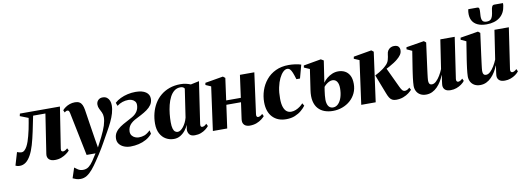

<svg xmlns="http://www.w3.org/2000/svg" viewBox="-109 -1232 5335 1944"><g transform="rotate(-10 2559.0 -260.5)"><path d="M445 -91.5Q442 -72 449 -66Q456 -60 463 -60Q471.5 -60 483.2 -65.2Q495 -70.5 509 -83.5L521 -59Q509 -45 487.2 -28.8Q465.5 -12.5 435.5 -0.5Q405.5 11.5 368 11.5Q326 11.5 306 -9.2Q286 -30 291.5 -64.5L353.5 -469H227Q210.5 -386.5 194.8 -312Q179 -237.5 161.5 -177.5Q144 -117.5 121 -76.5Q96 -31.5 67.8 -11.8Q39.5 8 8 8Q-6.5 8 -18.8 5Q-31 2 -37 -1.5L2.5 -134.5Q8 -132.5 15.2 -130Q22.5 -127.5 31 -125.8Q39.5 -124 48 -124Q64.5 -124 78.8 -137Q93 -150 104.8 -171.5Q116.5 -193 125.8 -220Q135 -247 142 -274Q151 -307.5 158 -341Q165 -374.5 170 -404.2Q175 -434 178.5 -454.5L93 -488L99 -513H510.5Z M600.5 -429.5Q597 -446.5 591.5 -453Q586 -459.5 578 -459.5Q570 -459.5 563 -456Q556 -452.5 547.5 -445.5L537 -470Q549.5 -484.5 568.8 -498Q588 -511.5 613 -520.2Q638 -529 667.5 -529Q695.5 -529 713 -518.2Q730.5 -507.5 740 -487Q749.5 -466.5 754.5 -436Q759 -407.5 764.8 -369.2Q770.5 -331 777.2 -288Q784 -245 790.5 -203.2Q797 -161.5 802.5 -127L817.5 -38L868 -135.5Q883.5 -167 895.2 -194.2Q907 -221.5 914.5 -245.5Q922 -269.5 925.8 -290.8Q929.5 -312 929.5 -331Q929 -359 918.5 -380.5Q908 -402 897.8 -422Q887.5 -442 887.5 -465Q887.5 -493.5 905.5 -511.2Q923.5 -529 950.5 -529Q979 -529 996.2 -515.5Q1013.5 -502 1021.5 -480.8Q1029.5 -459.5 1029.5 -436Q1029.5 -395.5 1017.2 -353.5Q1005 -311.5 984 -268Q963 -224.5 937 -179Q921 -151 906.5 -125Q892 -99 877.8 -73.5Q863.5 -48 847.8 -21.8Q832 4.5 813.8 33Q795.5 61.5 773 94.5Q743 139.5 714.2 173.8Q685.5 208 655.2 226.8Q625 245.5 590 245.5Q565.5 245.5 546.2 239.2Q527 233 510.5 225L545 120.5Q555.5 129.5 578.2 144.5Q601 159.5 630.5 159.5Q665.5 159.5 690 140.2Q714.5 121 736.2 88.8Q758 56.5 783 16.5H691.5Z M1146 10Q1109.5 10 1079 -2.5Q1048.5 -15 1030.5 -38.2Q1012.5 -61.5 1013 -93.5Q1013.5 -131.5 1032.5 -158.8Q1051.5 -186 1081.5 -206.5Q1111.5 -227 1145.8 -244.2Q1180 -261.5 1210.5 -279.5Q1246.5 -300.5 1264 -329Q1281.5 -357.5 1282 -392Q1282.5 -416 1270 -430.8Q1257.5 -445.5 1239.5 -452Q1221.5 -458.5 1204.5 -458.5Q1172 -458.5 1142.5 -448.8Q1113 -439 1086 -418.5L1074 -452Q1099 -475 1133.5 -491.5Q1168 -508 1208 -517Q1248 -526 1289 -526Q1358 -526 1395 -500.2Q1432 -474.5 1431 -430Q1430.5 -395.5 1412.5 -369.5Q1394.5 -343.5 1365.5 -323Q1336.5 -302.5 1302.5 -284.8Q1268.5 -267 1235.5 -250Q1213.5 -237.5 1196.8 -221.8Q1180 -206 1170.8 -186Q1161.5 -166 1161 -141Q1161 -115.5 1173.8 -99Q1186.5 -82.5 1206 -74.5Q1225.5 -66.5 1243.5 -66.5Q1275 -66.5 1301.8 -76.2Q1328.5 -86 1362.5 -118L1370.5 -81.5Q1343.5 -49 1307.2 -29Q1271 -9 1229.8 0.5Q1188.5 10 1146 10Z M1878 -92.5Q1875.5 -73.5 1880.5 -66.8Q1885.5 -60 1894.5 -60Q1905 -60 1915.8 -65.5Q1926.5 -71 1939 -84L1951.5 -58.5Q1939 -43 1918.2 -26.8Q1897.5 -10.5 1869.2 0.2Q1841 11 1805.5 11Q1765 11 1748.8 -12.2Q1732.5 -35.5 1735.5 -65.5L1742 -108Q1731.5 -80.5 1710 -53Q1688.5 -25.5 1658.5 -7.2Q1628.5 11 1591 11Q1547 11 1510 -10Q1473 -31 1450.8 -72.5Q1428.5 -114 1428.5 -175Q1428.5 -230 1441.8 -281.8Q1455 -333.5 1481 -377.5Q1507 -421.5 1546 -454.2Q1585 -487 1636.5 -505.5Q1688 -524 1751.5 -524Q1782 -524 1807.5 -518Q1833 -512 1855 -503L1941.5 -521.5ZM1787 -472Q1783.5 -480 1773.2 -486.5Q1763 -493 1746 -493Q1708.5 -493 1681.8 -472Q1655 -451 1636.8 -415.5Q1618.5 -380 1607.8 -336.2Q1597 -292.5 1592.2 -247Q1587.5 -201.5 1587.5 -161.5Q1587.5 -119 1594.8 -95.5Q1602 -72 1614.5 -62.5Q1627 -53 1641.5 -53Q1655.5 -53 1670.5 -63Q1685.5 -73 1699.5 -90.5Q1713.5 -108 1725 -131.2Q1736.5 -154.5 1743.5 -181Z M2452 -91.5Q2450 -73 2455.8 -66.5Q2461.5 -60 2468.5 -60Q2477.5 -60 2488.8 -65.2Q2500 -70.5 2514 -83.5L2526 -59Q2515 -46 2494 -29.5Q2473 -13 2442 -0.8Q2411 11.5 2369 11.5Q2351 11.5 2333.5 4.2Q2316 -3 2306 -20.5Q2296 -38 2300 -69L2323.5 -237.5H2173L2140 0H1992.5L2054 -448L1999 -472L2002.5 -493.5L2188 -525L2210 -507.5L2179 -281.5H2329.5L2361 -512.5H2509Z M2746 11.5Q2658 11.5 2606.2 -43Q2554.5 -97.5 2554 -196.5Q2554 -258 2573.5 -316.5Q2593 -375 2632 -422.2Q2671 -469.5 2729.2 -497.2Q2787.5 -525 2864 -525Q2893 -525 2929 -520.5Q2965 -516 2990.5 -506.5L2953.5 -370H2916.5Q2903.5 -413.5 2893 -439.2Q2882.5 -465 2870.8 -477Q2859 -489 2842 -489Q2821 -489 2799.2 -468Q2777.5 -447 2759.2 -409.2Q2741 -371.5 2730 -319.5Q2719 -267.5 2719.5 -205Q2719.5 -151 2731 -117.8Q2742.5 -84.5 2762.2 -69.5Q2782 -54.5 2808 -54.5Q2832.5 -54.5 2856.2 -64.2Q2880 -74 2899.8 -88.8Q2919.5 -103.5 2932.5 -119L2948 -92Q2931 -68.5 2903.2 -44.8Q2875.5 -21 2836.5 -4.8Q2797.5 11.5 2746 11.5Z M3226.5 11Q3180 11 3141.2 -3Q3102.5 -17 3075.8 -46.8Q3049 -76.5 3038.5 -123.8Q3028 -171 3038 -237.5L3069 -447.5L3011.5 -472.5L3014.5 -493.5L3194.5 -525L3222.5 -508.5L3189 -285.5Q3205 -309.5 3229.5 -329.5Q3254 -349.5 3283.8 -362Q3313.5 -374.5 3345.5 -374.5Q3384 -374.5 3414.2 -358.8Q3444.5 -343 3462.5 -309.8Q3480.5 -276.5 3480.5 -223Q3480.5 -170.5 3460.2 -127.5Q3440 -84.5 3404.5 -53.5Q3369 -22.5 3323.2 -5.8Q3277.5 11 3226.5 11ZM3233.5 -23.5Q3264.5 -23.5 3287.8 -47.8Q3311 -72 3323.5 -112.8Q3336 -153.5 3336 -203Q3336 -247.5 3319.5 -271.8Q3303 -296 3272.5 -296Q3257.5 -296 3241.2 -288.8Q3225 -281.5 3210 -269.8Q3195 -258 3184 -244Q3180.5 -226 3177.8 -205.5Q3175 -185 3172 -158Q3166.5 -108.5 3173.5 -79Q3180.5 -49.5 3196.2 -36.5Q3212 -23.5 3233.5 -23.5Z M3518 0 3579.5 -449 3524.5 -472.5 3528.5 -493.5 3714 -525.5 3736 -508 3666.5 0ZM3875.5 11Q3852 11 3835.5 2.2Q3819 -6.5 3807 -26Q3795 -45.5 3783.5 -77L3709.5 -268.5Q3733.5 -280.5 3754 -292.8Q3774.5 -305 3792.2 -318Q3810 -331 3826 -346.5Q3853 -370.5 3861.2 -401.2Q3869.5 -432 3871.5 -455.5Q3873.5 -479.5 3884.2 -495.8Q3895 -512 3911.5 -520.5Q3928 -529 3946 -529Q3980 -529 3992.8 -513.8Q4005.5 -498.5 4005.5 -479Q4006 -451 3990.5 -429Q3975 -407 3953 -389.5Q3939 -377 3915.2 -361.5Q3891.5 -346 3862.5 -330.2Q3833.5 -314.5 3804.2 -300.5Q3775 -286.5 3750 -277L3829 -326L3929.5 -112.5Q3942 -86 3952.8 -74.5Q3963.5 -63 3979 -63Q3989 -63 4001.5 -68.5Q4014 -74 4027 -87L4040.5 -63Q4028.5 -49 4006 -31.8Q3983.5 -14.5 3950.8 -1.8Q3918 11 3875.5 11Z M4184 12Q4149.5 12 4124.8 -2Q4100 -16 4086.8 -40.5Q4073.5 -65 4073.5 -97Q4073.5 -112 4075.5 -133Q4077.5 -154 4080.2 -177.8Q4083 -201.5 4086.5 -224.2Q4090 -247 4092.5 -265.5L4121.5 -449L4067 -474L4070 -495L4254 -525L4275 -508L4245 -284Q4242.5 -264 4239.2 -240Q4236 -216 4233.2 -193.2Q4230.5 -170.5 4228.5 -153Q4226.5 -135.5 4226.5 -128Q4226.5 -112 4229.5 -101.5Q4232.5 -91 4239.8 -85.5Q4247 -80 4260 -80Q4282 -80 4304 -100.8Q4326 -121.5 4344.8 -153Q4363.5 -184.5 4376.5 -216.5L4421.5 -514H4569.5L4507 -91.5Q4505 -75 4511 -67.5Q4517 -60 4525.5 -60Q4535 -60 4546.8 -65.8Q4558.5 -71.5 4570.5 -84L4582.5 -59Q4569.5 -41.5 4547.2 -25.5Q4525 -9.5 4496.8 0.8Q4468.5 11 4437 11Q4397.5 11 4379 -5.8Q4360.5 -22.5 4360 -50.5Q4360 -55.5 4361.2 -67Q4362.5 -78.5 4364.5 -93.2Q4366.5 -108 4369 -124Q4371.5 -140 4373.5 -154L4371.5 -154.5Q4359 -123 4341 -93.2Q4323 -63.5 4299.8 -39.8Q4276.5 -16 4247.5 -2Q4218.5 12 4184 12Z M4740.5 12Q4706 12 4681.2 -2Q4656.5 -16 4643.2 -40.5Q4630 -65 4630 -97Q4630 -112 4632 -133Q4634 -154 4636.8 -177.8Q4639.5 -201.5 4643 -224.2Q4646.5 -247 4649 -265.5L4678 -449L4623.5 -474L4626.5 -495L4810.5 -525L4831.5 -508L4801.5 -284Q4799 -264 4795.8 -240Q4792.5 -216 4789.8 -193.2Q4787 -170.5 4785 -153Q4783 -135.5 4783 -128Q4783 -112 4786 -101.5Q4789 -91 4796.2 -85.5Q4803.5 -80 4816.5 -80Q4838.5 -80 4860.5 -100.8Q4882.5 -121.5 4901.2 -153Q4920 -184.5 4933 -216.5L4978 -514H5126L5063.5 -91.5Q5061.5 -75 5067.5 -67.5Q5073.5 -60 5082 -60Q5091.5 -60 5103.2 -65.8Q5115 -71.5 5127 -84L5139 -59Q5126 -41.5 5103.8 -25.5Q5081.5 -9.5 5053.2 0.8Q5025 11 4993.5 11Q4954 11 4935.5 -5.8Q4917 -22.5 4916.5 -50.5Q4916.5 -55.5 4917.8 -67Q4919 -78.5 4921 -93.2Q4923 -108 4925.5 -124Q4928 -140 4930 -154L4928 -154.5Q4915.5 -123 4897.5 -93.2Q4879.5 -63.5 4856.2 -39.8Q4833 -16 4804 -2Q4775 12 4740.5 12ZM4846 -765.5Q4862 -765.5 4865 -752Q4868 -738.5 4866 -716Q4865.5 -710 4865 -700.5Q4864.5 -691 4864 -685.5Q4861 -648 4871.8 -628.8Q4882.5 -609.5 4915 -609.5Q4941.5 -609.5 4955.8 -621Q4970 -632.5 4976.8 -655.5Q4983.5 -678.5 4987.5 -712Q4990 -735.5 4997 -750.5Q5004 -765.5 5021 -765.5H5110Q5110 -760 5109.8 -753.8Q5109.5 -747.5 5108.5 -739.5Q5098.5 -663 5046.8 -622.5Q4995 -582 4910.5 -582Q4855.5 -582 4817.8 -599.8Q4780 -617.5 4762.2 -651.8Q4744.5 -686 4748.5 -736Q4749.5 -743.5 4750.5 -751Q4751.5 -758.5 4753.5 -765.5Z"/></g></svg>

Font: Merriweather 120pt ExtraBold
Style: Italic
Weight: 800
Italic angle: -7.8°
Version: Version 2.101